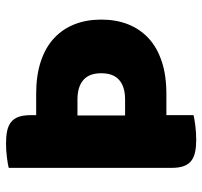

<svg xmlns="http://www.w3.org/2000/svg" viewBox="-37 -626 671 637"><g transform="rotate(-90 298.5 -307.5)"><path d="M234 -386V-228H287Q329 -228 351.5 -247.5Q374 -267 374 -307Q374 -347 351.5 -366.5Q329 -386 287 -386ZM235 -523H306Q367 -523 413.5 -507.5Q460 -492 490.5 -463.5Q521 -435 536.5 -395.5Q552 -356 552 -307Q552 -258 536.5 -218.5Q521 -179 490.5 -150.5Q460 -122 413.5 -106.5Q367 -91 306 -91H235V-1Q224 2 200.5 5Q177 8 154 8Q131 8 113.5 4.5Q96 1 84 -8Q72 -17 66 -33Q60 -49 60 -75V-614Q71 -617 94.5 -620Q118 -623 141 -623Q164 -623 181.5 -619.5Q199 -616 211 -607Q223 -598 229 -582Q235 -566 235 -540Z"/></g></svg>

Font: Baloo Bhai
Style: Regular
Weight: 400
Designer: Supriya Tembe, Noopur Datye and Ek Type
Foundry: Ek Type
Version: Version 1.443;PS 1.000;hotconv 16.6.51;makeotf.lib2.5.65220;